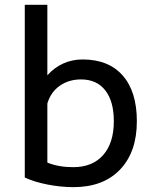

<svg xmlns="http://www.w3.org/2000/svg" viewBox="-20 -770 632 798"><path d="M323.2 -522.9Q431.2 -522.9 490 -456.1Q548.8 -389.2 548.8 -266.1Q548.8 -138.2 479 -65.2Q409.2 7.8 285.2 7.8Q231.9 7.8 176.5 -3.2Q121.1 -14.2 83 -32.2V-750H176.8V-457Q205.1 -488.8 242.4 -505.9Q279.8 -522.9 323.2 -522.9ZM176.8 -339.8V-94.2Q223.6 -75.2 284.2 -75.2Q364.3 -75.2 408.7 -125.5Q453.1 -175.8 453.1 -266.1Q453.1 -349.1 417.5 -394.5Q381.8 -439.9 316.9 -439.9Q266.1 -439.9 228.5 -413.6Q190.9 -387.2 176.8 -339.8Z"/></svg>

Font: Sarala
Style: Regular
Weight: 400
Designer: Andres Torresi
Foundry: Huerta Tipografica
Version: Version 1.004;PS 001.003;hotconv 1.0.70;makeotf.lib2.5.58329